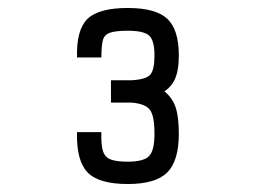

<svg xmlns="http://www.w3.org/2000/svg" viewBox="-20 -877 640 481"><path d="M300 -416Q227 -416 199 -445.5Q171 -475 173 -546H234Q233 -516 237.5 -500Q242 -484 256 -478Q270 -472 300 -472Q340 -472 353.5 -486Q367 -500 367 -542Q367 -587 355.5 -602Q344 -617 310 -620H258V-676H310Q346 -678 356.5 -690Q367 -702 367 -738Q367 -776 353.5 -788Q340 -800 300 -800Q270 -800 255.5 -795Q241 -790 237.5 -775.5Q234 -761 234 -733H173Q171 -802 199 -829.5Q227 -857 300 -857Q370 -857 399 -830Q428 -803 428 -738Q428 -704 420 -683Q412 -662 392 -648Q412 -632 420 -608Q428 -584 428 -542Q428 -474 399 -445Q370 -416 300 -416Z"/></svg>

Font: Victor Mono Light
Style: Regular
Weight: 300
Monospace: yes
Designer: Rune Bjørnerås
Version: Version 1.561;gftools[0.9.30]